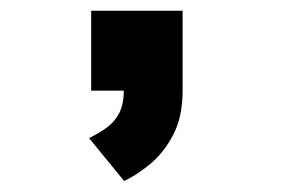

<svg xmlns="http://www.w3.org/2000/svg" viewBox="-20 -169 540 358"><path d="M211.5 168.5 146 88.5Q165.5 79 180 68.2Q194.5 57.5 202.8 40.8Q211 24 211 -2.5L320.5 0Q320.5 49.5 302.5 83.2Q284.5 117 259.2 137.5Q234 158 211.5 168.5ZM150 0V-149H320.5V0Z"/></svg>

Font: Trispace Thin
Style: Bold
Weight: 700
Version: Version 1.210